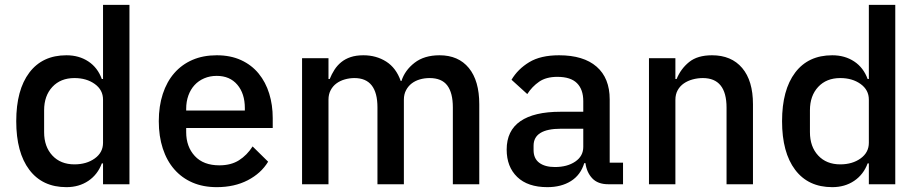

<svg xmlns="http://www.w3.org/2000/svg" viewBox="-20 -760 3791 792"><path d="M405 -86H400Q383 -40 344.5 -14Q306 12 254 12Q155 12 101 -59.5Q47 -131 47 -260Q47 -389 101 -460.5Q155 -532 254 -532Q306 -532 344.5 -506.5Q383 -481 400 -434H405V-740H514V0H405ZM287 -82Q337 -82 371 -106.5Q405 -131 405 -171V-349Q405 -389 371 -413.5Q337 -438 287 -438Q230 -438 196 -401.5Q162 -365 162 -305V-215Q162 -155 196 -118.5Q230 -82 287 -82Z M874 12Q818 12 774 -7Q730 -26 699 -61.5Q668 -97 651.5 -147.5Q635 -198 635 -260Q635 -322 651.5 -372.5Q668 -423 699 -458.5Q730 -494 774 -513Q818 -532 874 -532Q931 -532 974.5 -512Q1018 -492 1047 -456.5Q1076 -421 1090.5 -374Q1105 -327 1105 -273V-232H748V-215Q748 -155 783.5 -116.5Q819 -78 885 -78Q933 -78 966 -99Q999 -120 1022 -156L1086 -93Q1057 -45 1002 -16.5Q947 12 874 12ZM874 -447Q846 -447 822.5 -437Q799 -427 782.5 -409Q766 -391 757 -366Q748 -341 748 -311V-304H990V-314Q990 -374 959 -410.5Q928 -447 874 -447Z M1226 0V-520H1335V-434H1340Q1348 -454 1359.5 -472Q1371 -490 1387.5 -503.5Q1404 -517 1426.5 -524.5Q1449 -532 1479 -532Q1532 -532 1573 -506Q1614 -480 1633 -426H1636Q1650 -470 1690 -501Q1730 -532 1793 -532Q1871 -532 1914 -479.5Q1957 -427 1957 -330V0H1848V-317Q1848 -377 1825 -407.5Q1802 -438 1752 -438Q1731 -438 1712 -432.5Q1693 -427 1678.5 -416Q1664 -405 1655 -388Q1646 -371 1646 -349V0H1537V-317Q1537 -438 1442 -438Q1422 -438 1402.5 -432.5Q1383 -427 1368 -416Q1353 -405 1344 -388Q1335 -371 1335 -349V0Z M2489 0Q2446 0 2423 -24.5Q2400 -49 2395 -87H2390Q2375 -38 2335 -13Q2295 12 2238 12Q2157 12 2113.5 -30Q2070 -72 2070 -143Q2070 -221 2126.5 -260Q2183 -299 2292 -299H2386V-343Q2386 -391 2360 -417Q2334 -443 2279 -443Q2233 -443 2204 -423Q2175 -403 2155 -372L2090 -431Q2116 -475 2163 -503.5Q2210 -532 2286 -532Q2387 -532 2441 -485Q2495 -438 2495 -350V-89H2550V0ZM2269 -71Q2320 -71 2353 -93.5Q2386 -116 2386 -154V-229H2294Q2181 -229 2181 -159V-141Q2181 -106 2204.5 -88.5Q2228 -71 2269 -71Z M2657 0V-520H2766V-434H2771Q2788 -476 2822.5 -504Q2857 -532 2917 -532Q2997 -532 3041.5 -479.5Q3086 -427 3086 -330V0H2977V-316Q2977 -438 2879 -438Q2858 -438 2837.5 -432.5Q2817 -427 2801 -416Q2785 -405 2775.5 -388Q2766 -371 2766 -348V0Z M3564 -86H3559Q3542 -40 3503.5 -14Q3465 12 3413 12Q3314 12 3260 -59.5Q3206 -131 3206 -260Q3206 -389 3260 -460.5Q3314 -532 3413 -532Q3465 -532 3503.5 -506.5Q3542 -481 3559 -434H3564V-740H3673V0H3564ZM3446 -82Q3496 -82 3530 -106.5Q3564 -131 3564 -171V-349Q3564 -389 3530 -413.5Q3496 -438 3446 -438Q3389 -438 3355 -401.5Q3321 -365 3321 -305V-215Q3321 -155 3355 -118.5Q3389 -82 3446 -82Z"/></svg>

Font: IBM Plex Sans Devanagari Medium
Style: Regular
Weight: 500
Designer: Mike Abbink, Paul van der Laan, Pieter van Rosmalen, Erin McLaughlin
Foundry: Bold Monday
Version: Version 1.1